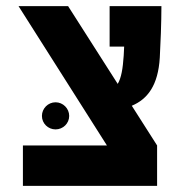

<svg xmlns="http://www.w3.org/2000/svg" viewBox="-20 -606 626 626"><path d="M54.7 0H492.2V-131.8L409.7 -261.2C460.9 -282.7 495.6 -327.1 501 -418.5C503.4 -459.5 506.3 -534.2 506.3 -585.9H337.4V-454.1H384.8C384.3 -443.8 383.8 -434.1 383.3 -424.3C380.4 -381.8 375.5 -352.1 363.8 -332.5L202.1 -585.9H40.5L328.6 -131.8H54.7ZM161.1 -184.1C185.5 -184.1 205.6 -203.6 205.6 -228C205.6 -252.4 185.5 -272.5 161.1 -272.5C136.7 -272.5 116.7 -252.4 116.7 -228C116.7 -203.6 136.7 -184.1 161.1 -184.1Z"/></svg>

Font: Cascadia Code
Style: Bold
Weight: 700
Monospace: yes
Designer: Aaron Bell
Foundry: Saja Typeworks
Version: Version 2404.023